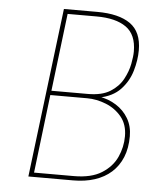

<svg xmlns="http://www.w3.org/2000/svg" viewBox="-51 -747 679 793"><g transform="rotate(5 288.5 -351.0)"><path d="M320 -702Q410 -702 457.5 -668.5Q505 -635 505 -559Q505 -518 492 -473.5Q479 -429 447 -395Q415 -361 358 -350L359 -354Q397 -348 429 -328Q461 -308 480 -276Q499 -244 499 -202Q499 -152 483.5 -114.5Q468 -77 439.5 -51.5Q411 -26 371 -13Q331 0 281 0H96L182 -702ZM311 -361Q369 -361 403.5 -382.5Q438 -404 455.5 -436.5Q473 -469 479 -500.5Q485 -532 485 -552Q485 -622 442 -652.5Q399 -683 319 -683H199L160 -361ZM283 -18Q355 -18 398 -45Q441 -72 460 -113.5Q479 -155 479 -200Q479 -249 453 -280.5Q427 -312 388 -327.5Q349 -343 310 -343H157L118 -18Z"/></g></svg>

Font: Josefin Sans Thin Thin
Style: Italic
Weight: 250
Italic angle: -7°
Version: Version 2.000